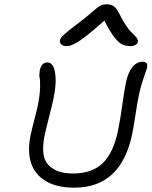

<svg xmlns="http://www.w3.org/2000/svg" viewBox="-20 -868 704 892"><path d="M288.1 -653.8Q272 -653.8 264.2 -662.1Q256.3 -670.4 258.8 -682.1Q261.2 -692.4 277.6 -707.5Q293.9 -722.7 355 -769Q377 -785.6 398.7 -804.2Q420.4 -822.8 429.2 -830.3Q438 -837.9 449.5 -843Q460.9 -848.1 475.1 -848.1Q497.1 -848.1 510.5 -837.6Q523.9 -827.1 538.1 -796.9Q550.3 -772 564 -751.7Q577.6 -731.4 587.6 -721.2Q597.7 -710.9 606.2 -702.4Q614.7 -693.8 618.2 -687.3Q621.6 -680.7 620.1 -672.9Q618.7 -664.6 609.1 -659.2Q599.6 -653.8 586.9 -653.8Q563.5 -653.8 546.9 -662.1Q530.3 -670.4 510.3 -696.3Q490.2 -722.2 464.8 -772Q418.5 -731 386.2 -705.3Q354 -679.7 335.2 -669.4Q316.4 -659.2 307.6 -656.5Q298.8 -653.8 288.1 -653.8ZM325.2 3.9Q243.2 3.9 192.1 -27.1Q141.1 -58.1 124.3 -111.1Q107.4 -164.1 121.1 -234.9Q127 -263.7 139.6 -312.3Q152.3 -360.8 155.8 -377.9Q165.5 -426.8 166.3 -461.7Q167 -496.6 164.1 -506.8Q161.1 -517.1 165 -542Q173.3 -578.1 200.2 -578.1Q215.8 -578.1 225.8 -561.8Q235.8 -545.4 238.3 -507.6Q240.7 -469.7 228 -407.2Q223.6 -385.7 207.5 -322.8Q191.4 -259.8 185.1 -228Q177.2 -181.6 182.4 -149.9Q187.5 -118.2 207.8 -98.6Q228 -79.1 255.4 -70.6Q282.7 -62 318.8 -62Q408.2 -62 458 -110.6Q507.8 -159.2 528.8 -264.2Q538.1 -308.6 547.4 -375.7Q556.6 -442.9 564.9 -483.9Q574.2 -529.8 594.5 -555.4Q614.7 -581.1 642.1 -581.1Q655.3 -581.1 660.6 -575Q666 -568.8 663.1 -553.2Q661.6 -546.4 647.7 -507.1Q633.8 -467.8 624 -419.9Q618.2 -392.1 609.4 -334.7Q600.6 -277.3 595.2 -250Q544.4 3.9 325.2 3.9Z"/></svg>

Font: Shantell Sans Irregular Bouncy
Style: Italic
Weight: 300
Italic angle: -11.31°
Designer: Stephen Nixon, Anya Danilova, Shantell Martin
Foundry: Arrow Type
Version: Version 1.006;[9816181b4]